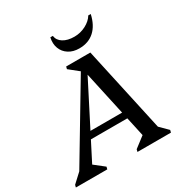

<svg xmlns="http://www.w3.org/2000/svg" viewBox="-256 -1053 1153 1208"><g transform="rotate(-30 320.5 -449.5)"><path d="M-53.5 0 -49.2 -17.1 49.3 -108.4 -16.6 -23.1 382.6 -690H449.9L593.1 -35.6L554.6 -103.6L641.5 -17.1L637.3 0H393.9L398.3 -17.3L504.8 -98.7L484 -34.2L359 -606.5H379.9L82.7 -25.1L81.6 -94.1L179.1 -17.3L174.7 0ZM142.7 -215 153.7 -262.7H490.7L479.7 -215ZM355 -604.9 270.1 -672.9 274.3 -690H404.8V-604.9ZM404.3 -746.7Q359.5 -746.7 328 -766.9Q296.5 -787 283.4 -821.3Q270.2 -855.7 279.7 -898.7H297.8Q302.2 -865.2 333.3 -845.7Q364.5 -826.1 413.9 -826.1Q458.1 -826.1 497.2 -846.5Q536.4 -866.9 555.4 -898.7H573.4Q557.3 -825.1 514 -785.9Q470.7 -746.7 404.3 -746.7Z"/></g></svg>

Font: Platypi Light
Style: Italic
Weight: 300
Italic angle: -13°
Designer: David Sargent
Foundry: Bolt Cutter Type
Version: Version 1.200